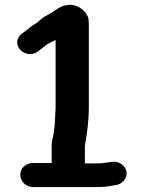

<svg xmlns="http://www.w3.org/2000/svg" viewBox="-20 -697 581 776"><path d="M203.4 -239.6V-238.8C203.4 -229 202.9 -220.6 202.1 -212.9V-212C202.1 -195.5 199.9 -187.2 198.1 -167.2C196.5 -148 188.8 -131.2 188.8 -105.7V-38.2H113C85.4 -38.2 62 -17.8 62 8.5C62 36.9 85.4 59 113 59H369.7C394.7 59 416 57.1 437.5 52.6L450.4 50.6C461.5 48.4 471.4 43.1 478.5 35.2C512.5 -0.1 476.4 -49.9 431.8 -42.7L416.9 -40.7C404.6 -39.1 389.7 -36.5 369.7 -36.5H323.1V-103.4C323.1 -106.6 323.5 -110.3 324.2 -114.5C331.9 -157.4 339.1 -211.7 339.1 -264.1V-588.4C339.1 -598.8 338.6 -609.2 337.7 -619.6C337 -628.1 332.4 -635.2 327.9 -641.9C317.1 -657.9 289.8 -684 246.5 -675.8C234.7 -673.6 224.1 -668.9 214.8 -662.8C196.2 -650.6 184.2 -642.5 163.5 -631.7C142.6 -620.6 138 -610.2 127.8 -604.2C108 -592.6 96.2 -581.8 81.4 -570.3L68.9 -561.4C58.1 -553.7 51 -542.2 49.8 -530.6C45.6 -490.1 96.6 -463.6 131.6 -487.9L144.4 -497.9C152.1 -504 162.8 -511.1 169.7 -517.4C174.8 -520.9 189.4 -527.6 204.7 -535.4V-264.7C204.7 -257.1 204.3 -248.5 203.4 -239.6Z"/></svg>

Font: NumbBunny
Style: Bk
Weight: 400
Designer: Robert Jablonski
Foundry: Cannot Into Space Fonts
Version: Version 1.0